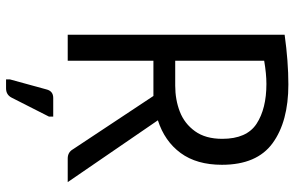

<svg xmlns="http://www.w3.org/2000/svg" viewBox="-188 -574 963 628"><g transform="rotate(90 294.0 -260.5)"><path d="M576.2 0H499Q478.5 0 468.8 -17.1L294.4 -280.3H179.2V0H94.2V-709.5Q182.1 -721.7 256.8 -721.7Q377.9 -721.7 448.7 -670.2Q519.5 -618.7 519.5 -504.4Q519.5 -421.9 481 -369.4Q442.4 -316.9 374 -294.9ZM260.7 -351.6Q306.6 -351.6 345.7 -366.7Q384.8 -381.8 409.7 -416.3Q434.6 -450.7 434.6 -505.4Q434.6 -585.4 385.3 -617.7Q335.9 -649.9 254.9 -649.9Q222.2 -649.9 179.2 -642.6V-351.6ZM240.2 189 272.9 69.8Q278.3 47.4 300.8 47.4H361.8V61.5L299.8 183.6Q290.5 201.7 269.5 201.7H240.2Z"/></g></svg>

Font: Lycee Sans
Style: Regular
Weight: 400
Designer: Justin Alvin
Foundry: Alkove Design
Version: Version 1.030